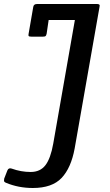

<svg xmlns="http://www.w3.org/2000/svg" viewBox="-56 -699 548 959"><path d="M428 -679Q442 -679 442 -671Q442 -668 441 -664L317 42Q299 140 251.5 190Q204 240 108 240Q36 240 -26 214Q-36 210 -36 203.5Q-36 197 -35 193L-19 152Q-13 138 2 143Q49 160 97 160Q145 160 171 126Q197 92 210 18L318 -599H187L177 -531Q175 -522 172 -519Q169 -516 159 -516H100Q90 -516 87.5 -519Q85 -522 87 -531L110 -664Q112 -679 129 -679Z"/></svg>

Font: Crete Round
Style: Italic
Weight: 400
Designer: Veronika Burian
Foundry: TypeTogether
Version: Version 1.001; ttfautohint (v1.6)